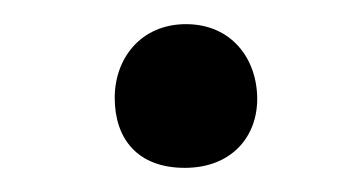

<svg xmlns="http://www.w3.org/2000/svg" viewBox="-20 -505 301 159"><path d="M193 -423C193 -456 172 -485 134 -485C97 -485 75 -457 75 -424C75 -390 94 -366 133 -366C172 -366 193 -392 193 -423Z"/></svg>

Font: STIX Two Math
Style: Regular
Weight: 400
Designer: Ross Mills, John Hudson & Paul Hanslow, Tiro Typeworks Ltd; with portions MicroPress Inc., with additions and correction
Foundry: Tiro Typeworks Ltd
Version: Version 2.02 b142